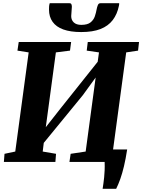

<svg xmlns="http://www.w3.org/2000/svg" viewBox="-20 -1003 881 1189"><path d="M615.5 166Q618 150 620.5 132.2Q623 114.5 625 94.8Q627 75 628 51.5Q629 28 628 0L596 -77.5H767.5Q758.5 -19 747.8 26.2Q737 71.5 724.8 105.8Q712.5 140 699.5 166ZM4 0 8 -50.5 74.5 -64.5 157.5 -678.5 88 -689.5 96 -743H420.5L413.5 -689.5L326 -678.5L254.5 -148.5L222 -162.5L354.5 -331L626.5 -672.5L575.5 -552L593 -678.5L517 -689.5L523.5 -743H841L835 -689.5L761.5 -678.5L678.5 -64.5L753 -50.5L747.5 0H410L417.5 -50.5L510.5 -64.5L581 -587L610.5 -575.5L492.5 -413L207.5 -65L253.5 -138.5L244.5 -64.5L327 -50.5L323 0ZM410.5 -983Q419.5 -983 422.2 -976.5Q425 -970 425 -961Q425 -949.5 423 -932Q421 -914.5 421 -903Q421 -879 437 -864Q453 -849 483.5 -849Q522 -849 541 -864.5Q560 -880 567.5 -902.5Q575 -925 578.5 -945.5Q581 -959 585.8 -971Q590.5 -983 601.5 -983H718Q718 -979 717.8 -975Q717.5 -971 716.5 -967.5Q706 -915 678 -878.5Q650 -842 602.2 -823.2Q554.5 -804.5 483 -804.5Q416.5 -804.5 372.2 -820.5Q328 -836.5 305.8 -867.8Q283.5 -899 283.5 -943.5Q283.5 -952.5 284 -962.5Q284.5 -972.5 288 -983Z"/></svg>

Font: Merriweather 20pt Black
Style: Italic
Weight: 900
Italic angle: -7.8°
Version: Version 2.101